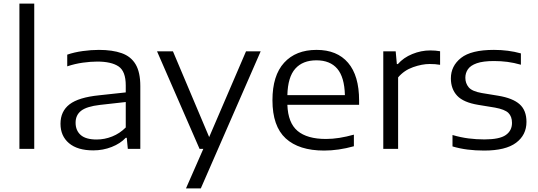

<svg xmlns="http://www.w3.org/2000/svg" viewBox="-20 -828 2992 1068"><path d="M88 0V-808H170.5V0Z M499 8.5Q411 8.5 363.8 -31.5Q316.5 -71.5 316.5 -139.5Q316.5 -209 367 -247.8Q417.5 -286.5 532 -298L679.5 -314V-353Q679.5 -431.5 639.5 -458.5Q599.5 -485.5 520.5 -485.5Q485 -485.5 441.2 -479.5Q397.5 -473.5 354 -459V-524Q393 -537.5 440.2 -544Q487.5 -550.5 530 -550.5Q605.5 -550.5 657 -532.2Q708.5 -514 734.5 -470Q760.5 -426 760.5 -349V0H691L685 -61.5H679.5Q649.5 -29.5 601.2 -10.5Q553 8.5 499 8.5ZM400.5 -145.5Q400.5 -102 429 -77Q457.5 -52 518 -52Q562 -52 604 -68.8Q646 -85.5 679.5 -119V-260.5L536.5 -244.5Q462.5 -236 431.5 -212Q400.5 -188 400.5 -145.5Z M1090 0 853.5 -542.5H942L1143.5 -65.5L1348.5 -542.5H1430L1097 220H1014.5L1111 0Z M1783 9.5Q1643 9.5 1569.2 -58.2Q1495.5 -126 1495.5 -270.5Q1495.5 -408 1560.5 -479.2Q1625.5 -550.5 1741 -550.5Q1855 -550.5 1916.2 -478.8Q1977.5 -407 1977.5 -269V-245H1578.5Q1582 -144.5 1635.2 -99.8Q1688.5 -55 1793.5 -55Q1829.5 -55 1868.5 -61.2Q1907.5 -67.5 1948.5 -79V-14.5Q1862.5 9.5 1783 9.5ZM1740 -492.5Q1664 -492.5 1622.5 -446Q1581 -399.5 1578.5 -299H1898.5Q1896 -399 1856 -445.8Q1816 -492.5 1740 -492.5Z M2112 0V-542.5H2181L2187.5 -471.5H2193Q2224.5 -507.5 2273.5 -527.5Q2322.5 -547.5 2373 -547.5Q2402.5 -547.5 2428 -543V-467.5Q2414.5 -470 2399.8 -471Q2385 -472 2369.5 -472Q2328 -472 2278 -454.5Q2228 -437 2194.5 -397.5V0Z M2673 9.5Q2624.5 9.5 2581 4Q2537.5 -1.5 2497 -13.5V-77Q2543.5 -63.5 2586.5 -58Q2629.5 -52.5 2674.5 -52.5Q2758.5 -52.5 2793.2 -76.8Q2828 -101 2828 -144.5Q2828 -180 2808 -199.8Q2788 -219.5 2733 -229.5L2641.5 -244.5Q2558 -258 2523 -295.5Q2488 -333 2488 -392Q2488 -461 2544.5 -505.8Q2601 -550.5 2727.5 -550.5Q2807.5 -550.5 2877.5 -531V-468Q2839 -479 2802.8 -483.8Q2766.5 -488.5 2728 -488.5Q2667 -488.5 2632.2 -476.2Q2597.5 -464 2583 -443Q2568.5 -422 2568.5 -395.5Q2568.5 -365 2587 -342.5Q2605.5 -320 2660 -310.5L2751.5 -295.5Q2832.5 -282 2870.5 -248Q2908.5 -214 2908.5 -150Q2908.5 -77 2850.5 -33.8Q2792.5 9.5 2673 9.5Z"/></svg>

Font: Encode Sans Expanded
Style: Regular
Weight: 400
Width: 7
Designer: Multiple Designers
Foundry: Impallari Type
Version: Version 3.000; ttfautohint (v1.8.3) -l 8 -r 50 -G 200 -x 14 